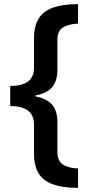

<svg xmlns="http://www.w3.org/2000/svg" viewBox="-20 -738 427 920"><path d="M354 162Q242 162 192.5 123.5Q143 85 143 0V-139Q143 -187 113.5 -208.5Q84 -230 29 -230V-326Q83 -326 113 -346.5Q143 -367 143 -416V-557Q143 -640 192 -679Q241 -718 354 -718V-625Q310 -623 282.5 -607Q255 -591 255 -546V-404Q255 -349 229 -319.5Q203 -290 150 -281V-276Q204 -266 229.5 -236.5Q255 -207 255 -154V-10Q255 33 281.5 50.5Q308 68 354 69Z"/></svg>

Font: Noto Sans Hebrew SemiCondensed SemiBold
Style: Regular
Weight: 600
Width: 4
Designer: Monotype Design Team
Foundry: Monotype Imaging Inc.
Version: Version 2.004; ttfautohint (v1.8.4.7-5d5b)